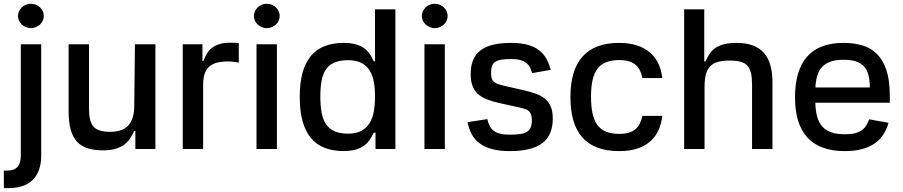

<svg xmlns="http://www.w3.org/2000/svg" viewBox="-37 -776 4701 1000"><path d="M0 112.6Q38 112.6 54.7 92.5Q71.4 72.4 71.4 34.1V-545.5H177.6V34.8Q177.6 116.8 133.3 160.9Q89.1 204.9 3.6 203.8H-17V112.2Q-12.1 112.6 -8.3 112.6Q-4.6 112.6 0 112.6ZM123.9 -756.4Q137.8 -756.4 149.9 -751.4Q161.9 -746.4 171.2 -737.7Q180.4 -729 185.7 -717.5Q191.1 -706 191.1 -692.8Q191.1 -679.7 185.7 -668.1Q180.4 -656.6 171.2 -648.1Q161.9 -639.6 149.9 -634.6Q137.8 -629.6 123.9 -629.6Q110.1 -629.6 97.8 -634.6Q85.6 -639.6 76.5 -648.1Q67.5 -656.6 62.1 -668.1Q56.8 -679.7 56.8 -692.8Q56.8 -706 62.1 -717.5Q67.5 -729 76.5 -737.7Q85.6 -746.4 97.8 -751.4Q110.1 -756.4 123.9 -756.4Z M426.5 -545.5V-211.3Q426.5 -176.8 432.2 -153.4Q437.9 -130 450.8 -115.8Q463.8 -101.6 485.1 -95.5Q506.4 -89.5 537.6 -89.5Q566.8 -89.5 589.8 -96.8Q612.9 -104 629.1 -120.4Q645.2 -136.7 653.8 -162.8Q662.3 -188.9 662.3 -226.2L665.8 -545.5H772.4V0H668V-94.5H662.3Q652.7 -72.8 640.1 -54.2Q627.5 -35.5 608.7 -21.8Q589.8 -8.2 563.2 -0.5Q536.6 7.1 499.3 7.1Q453.5 7.1 419.7 -3.6Q386 -14.2 363.8 -38.4Q341.6 -62.5 331 -101.7Q320.3 -141 320.3 -198.5V-545.5Z M914.8 0V-545.5H1017.4V-458.8H1023.1Q1030.5 -480.8 1041.5 -498.4Q1052.6 -516 1069.1 -528.2Q1085.6 -540.5 1108.3 -547.1Q1131 -553.6 1161.6 -553.6Q1171.9 -553.6 1185.2 -552.9Q1198.5 -552.2 1206.7 -551.1V-449.6Q1203.5 -450.6 1197.4 -451.7Q1191.4 -452.8 1183.9 -453.7Q1176.5 -454.5 1168 -455.3Q1159.4 -456 1151.3 -456Q1116.5 -456 1091.8 -449.2Q1067.1 -442.5 1051.3 -427.9Q1035.5 -413.4 1028.2 -389.9Q1021 -366.5 1021 -333.1V0Z M1299 0V-545.5H1405.2V0ZM1285.5 -692.8Q1285.5 -706 1290.8 -717.5Q1296.2 -729 1305.2 -737.7Q1314.3 -746.4 1326.5 -751.4Q1338.8 -756.4 1352.6 -756.4Q1366.5 -756.4 1378.6 -751.4Q1390.6 -746.4 1399.9 -737.7Q1409.1 -729 1414.4 -717.5Q1419.7 -706 1419.7 -692.8Q1419.7 -679.7 1414.4 -668.1Q1409.1 -656.6 1399.9 -648.1Q1390.6 -639.6 1378.6 -634.6Q1366.5 -629.6 1352.6 -629.6Q1338.8 -629.6 1326.5 -634.6Q1314.3 -639.6 1305.2 -648.1Q1296.2 -656.6 1290.8 -668.1Q1285.5 -679.7 1285.5 -692.8Z M1753.2 -552.6Q1783 -552.6 1804.9 -547.8Q1826.7 -543 1842.5 -535.2Q1858.3 -527.3 1869 -517.4Q1879.6 -507.5 1887.3 -496.8Q1894.9 -486.2 1900 -475.9Q1905.2 -465.6 1909.8 -457H1916.2V-727.3H2022.4V0H1918.7V-84.9H1909.8Q1905.2 -76.3 1899.7 -65.9Q1894.2 -55.4 1886.4 -44.7Q1878.6 -34.1 1867.7 -24.1Q1856.9 -14.2 1840.9 -6.4Q1824.9 1.4 1803.3 6Q1781.6 10.7 1752.1 10.7Q1696 10.7 1653.4 -6.2Q1610.8 -23.1 1582 -57.7Q1553.3 -92.3 1538.7 -145.6Q1524.1 -198.9 1524.1 -271.7Q1524.1 -344.8 1538.9 -397.7Q1553.6 -450.6 1582.6 -485.1Q1611.5 -519.5 1654.3 -536Q1697.1 -552.6 1753.2 -552.6ZM1631.4 -272.7Q1631.4 -225.1 1638.1 -189.1Q1644.9 -153.1 1661.4 -128.7Q1677.9 -104.4 1705.8 -92.2Q1733.7 -79.9 1775.9 -79.9Q1816.8 -79.9 1843.8 -93.9Q1870.7 -108 1886.9 -133.3Q1903.1 -158.7 1909.6 -194.2Q1916.2 -229.8 1916.2 -272.7Q1916.2 -315.3 1909.8 -350.3Q1903.4 -385.3 1887.4 -410.2Q1871.4 -435 1844.5 -448.7Q1817.5 -462.4 1775.9 -462.4Q1733.3 -462.4 1705.3 -450.5Q1677.2 -438.6 1660.9 -414.8Q1644.5 -391 1638 -355.5Q1631.4 -320 1631.4 -272.7Z M2173.7 0V-545.5H2279.8V0ZM2160.2 -692.8Q2160.2 -706 2165.5 -717.5Q2170.8 -729 2179.9 -737.7Q2188.9 -746.4 2201.2 -751.4Q2213.4 -756.4 2227.3 -756.4Q2241.1 -756.4 2253.2 -751.4Q2265.3 -746.4 2274.5 -737.7Q2283.7 -729 2289.1 -717.5Q2294.4 -706 2294.4 -692.8Q2294.4 -679.7 2289.1 -668.1Q2283.7 -656.6 2274.5 -648.1Q2265.3 -639.6 2253.2 -634.6Q2241.1 -629.6 2227.3 -629.6Q2213.4 -629.6 2201.2 -634.6Q2188.9 -639.6 2179.9 -648.1Q2170.8 -656.6 2165.5 -668.1Q2160.2 -679.7 2160.2 -692.8Z M2501.1 -155.5Q2506 -135.3 2513.5 -120.2Q2521 -105.1 2534.1 -95Q2547.2 -84.9 2567.5 -79.7Q2587.7 -74.6 2618.3 -74.6Q2650.9 -74.6 2672.9 -77.9Q2695 -81.3 2708.3 -89.8Q2721.6 -98.4 2727.3 -112.9Q2733 -127.5 2733 -149.9Q2733 -169.4 2728.3 -180.9Q2723.7 -192.5 2714.1 -199.6Q2704.5 -206.7 2690.2 -210.8Q2675.8 -214.8 2655.9 -219.1L2563.6 -239.3Q2525.2 -247.9 2497.2 -259.2Q2469.1 -270.6 2450.6 -288Q2432.2 -305.4 2423.3 -330.4Q2414.4 -355.5 2414.4 -391Q2414.4 -433.9 2427.6 -464.5Q2440.7 -495 2467 -514.6Q2493.3 -534.1 2532.7 -543.3Q2572.1 -552.6 2625 -552.6Q2675.8 -552.6 2711.3 -542.6Q2746.8 -532.7 2770.8 -514.2Q2794.7 -495.7 2808.9 -470Q2823.2 -444.2 2831.3 -412.3L2735.1 -395.2Q2730.5 -409.1 2724.6 -422.2Q2718.8 -435.4 2707.4 -445.7Q2696 -456 2676.8 -462.2Q2657.7 -468.4 2626.1 -468.4Q2596.9 -468.4 2576.7 -465.6Q2556.5 -462.7 2543.9 -454.9Q2531.2 -447.1 2525.9 -433.1Q2520.6 -419 2520.6 -396.7Q2520.6 -376.1 2525.4 -364.3Q2530.2 -352.6 2540.7 -345.7Q2551.1 -338.8 2567.5 -334.7Q2583.8 -330.6 2606.2 -325.3L2692.8 -305.4Q2730.5 -296.9 2758.3 -286Q2786.2 -275.2 2804.9 -258.5Q2823.5 -241.8 2832.7 -217.5Q2842 -193.2 2842 -157.7Q2842 -70.3 2786.6 -29.7Q2731.2 11 2619 11Q2566.4 11 2527.9 1.1Q2489.3 -8.9 2462.7 -28.2Q2436.1 -47.6 2420.6 -75.6Q2405.2 -103.7 2398.4 -139.9Z M2933.9 -270.2Q2933.9 -339.5 2949.4 -392.2Q2964.8 -445 2996.3 -480.6Q3027.7 -516.3 3075.3 -534.4Q3122.9 -552.6 3187.1 -552.6Q3240.4 -552.6 3280.5 -539.4Q3320.7 -526.3 3348.5 -502.3Q3376.4 -478.3 3392.2 -444.4Q3408 -410.5 3412.3 -369.3H3308.9Q3304.7 -388.5 3297.4 -405.5Q3290.1 -422.6 3276.6 -435.4Q3263.1 -448.2 3242 -455.6Q3220.9 -463.1 3188.9 -463.1Q3149.1 -463.1 3120.9 -452.2Q3092.7 -441.4 3075.1 -418.3Q3057.5 -395.2 3049.4 -359.2Q3041.2 -323.2 3041.2 -272.7Q3041.2 -221.6 3049.2 -184.8Q3057.2 -148.1 3074.8 -124.5Q3092.3 -100.9 3120.4 -89.8Q3148.4 -78.8 3188.9 -78.8Q3218.4 -78.8 3239 -85.2Q3259.6 -91.6 3273.4 -103.7Q3287.3 -115.8 3295.6 -133.2Q3304 -150.6 3308.9 -172.6H3412.3Q3408 -132.8 3393.1 -99.1Q3378.2 -65.3 3351 -40.8Q3323.9 -16.3 3283.6 -2.7Q3243.3 11 3188.2 11Q3122.2 11 3074.2 -7.3Q3026.3 -25.6 2995 -61.3Q2963.8 -96.9 2948.9 -149.5Q2933.9 -202.1 2933.9 -270.2Z M3631 -727.3V-456.7H3637.8Q3647.4 -478.7 3659.4 -496.4Q3671.5 -514.2 3689.8 -526.6Q3708.1 -539.1 3734.6 -545.8Q3761 -552.6 3799.4 -552.6Q3848 -552.6 3883.3 -539.6Q3918.7 -526.6 3941.6 -500.7Q3964.5 -474.8 3975.3 -436.4Q3986.2 -398.1 3986.2 -346.9V0H3880V-334.2Q3880 -370.7 3874.5 -395.1Q3869 -419.4 3855.6 -433.9Q3842.3 -448.5 3819.8 -454.5Q3797.2 -460.6 3763.1 -460.6Q3728 -460.6 3703.3 -454Q3678.6 -447.4 3662.8 -431.6Q3647 -415.8 3639.7 -389.6Q3632.5 -363.3 3632.5 -323.9V0H3526.3V-727.3Z M4103.7 -269.2Q4103.7 -408.4 4166.2 -480.5Q4228.7 -552.6 4355.8 -552.6Q4408.7 -552.6 4453.1 -540Q4497.5 -527.3 4529.5 -496.1Q4561.4 -464.8 4579.4 -411.9Q4597.3 -359 4597.3 -278.4V-240.8H4209.5Q4210.6 -197.4 4219.6 -166.4Q4228.7 -135.3 4247.3 -115.4Q4266 -95.5 4294.7 -86.1Q4323.5 -76.7 4364.3 -76.7Q4393.8 -76.7 4414.4 -81.7Q4435 -86.6 4449.4 -96.4Q4463.8 -106.2 4473.4 -120.7Q4483 -135.3 4490.1 -154.5L4590.6 -136.4Q4581.7 -103 4564.1 -75.8Q4546.5 -48.7 4519 -29.3Q4491.5 -9.9 4452.9 0.5Q4414.4 11 4363.3 11Q4296.2 11 4247.3 -7.5Q4198.5 -25.9 4166.5 -61.6Q4134.6 -97.3 4119.1 -149.5Q4103.7 -201.7 4103.7 -269.2ZM4209.9 -320.3H4493.3Q4493.3 -358.3 4486 -385.7Q4478.7 -413 4462.4 -430.6Q4446 -448.2 4420.1 -456.5Q4394.2 -464.8 4356.5 -464.8Q4317.5 -464.8 4290.3 -455.6Q4263.1 -446.4 4245.7 -428.3Q4228.3 -410.2 4220 -383.2Q4211.6 -356.2 4209.9 -320.3Z"/></svg>

Font: Cannonade Med
Style: Regular
Weight: 500
Designer: Rasmus Andersson
Foundry: rsms
Version: Version 3.012;git-f93a4a705